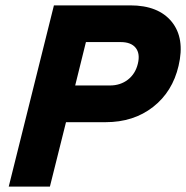

<svg xmlns="http://www.w3.org/2000/svg" viewBox="-20 -695 693 715"><path d="M12.5 0 180.8 -675H465Q570 -675 619.6 -613.8Q669.2 -552.5 645 -450Q622.5 -353.3 550 -296.7Q477.5 -240 373.3 -240H225.8L165.8 0ZM260 -376.7H389.2Q428.3 -376.7 456.2 -398.3Q484.2 -420 493.3 -457.5Q502.5 -495 485.4 -516.7Q468.3 -538.3 429.2 -538.3H300Z"/></svg>

Font: Funnel Sans ExtraBold
Style: Italic
Weight: 800
Italic angle: -14.036°
Version: Version 1.000; Beta; Release 5; Build 24; ttfautohint (v1.8.